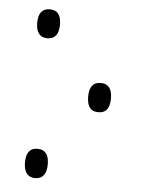

<svg xmlns="http://www.w3.org/2000/svg" viewBox="-45 -576 457 621"><g transform="rotate(5 183.5 -265.0)"><path d="M92 -445C117 -445 129 -462 129 -492C129 -522 118 -539 92 -539C66 -539 55 -521 55 -492C55 -463 66 -445 92 -445ZM277 -221C304 -221 314 -240 314 -269C314 -297 304 -316 277 -316C250 -316 240 -297 240 -269C240 -240 250 -221 277 -221ZM92 9C119 9 129 -11 129 -39C129 -67 119 -86 92 -86C65 -86 55 -67 55 -39C55 -11 65 9 92 9Z"/></g></svg>

Font: Noto Sans Georgian ExtraCondensed Light
Style: Regular
Weight: 300
Width: 2
Designer: Monotype Design Team, Akaki Razmadze
Foundry: Google LLC
Version: Version 2.005